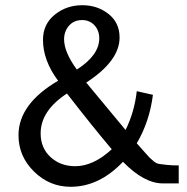

<svg xmlns="http://www.w3.org/2000/svg" viewBox="-20 -704 719 737"><path d="M666 0H605Q533 0 452 -83Q361 13 251 13Q170 13 110.5 -45.5Q51 -104 51 -185Q51 -305 203 -394Q145 -472 145 -551Q145 -611 190 -647.5Q235 -684 296 -684Q354 -684 396.5 -650.5Q439 -617 439 -560Q439 -470 311 -387L462 -205Q496 -274 505 -354L567 -340Q554 -237 505 -154Q517 -141 532.5 -123Q548 -105 554 -99Q560 -93 570.5 -84.5Q581 -76 592.5 -74.5Q604 -73 621 -71Q638 -69 666 -69ZM275 -437Q361 -492 361 -557Q361 -587 342.5 -607Q324 -627 295 -627Q264 -627 245 -605.5Q226 -584 226 -553Q226 -504 275 -437ZM409 -131Q337 -216 237 -345Q136 -279 136 -192Q136 -136 174 -101Q212 -66 269 -66Q338 -66 409 -131Z"/></svg>

Font: Rosario
Style: Regular
Weight: 400
Designer: Hector Gatti
Foundry: Omnibus-Type
Version: Version 1.004